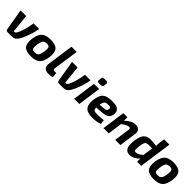

<svg xmlns="http://www.w3.org/2000/svg" viewBox="394 -2271 3844 3844"><g transform="rotate(45 2316.0 -349.0)"><path d="M404 -493H562Q541 -369 493 -241Q457 -143 416 -78Q388 -34 357 -17Q326 0 271 0H158Q141 0 128.5 -10.5Q116 -21 114 -38L37 -493H195L235 -100H247Q267 -100 278.5 -108.5Q290 -117 305 -144Q331 -193 358 -280Q384 -360 404 -493Z M882 -507Q1019 -507 1073 -445Q1127 -383 1107 -240Q1088 -101 1024.5 -44Q961 13 827 13Q691 13 635.5 -49Q580 -111 600 -252Q620 -392 683 -449.5Q746 -507 882 -507ZM881 -396Q820 -396 793.5 -365Q767 -334 754 -240Q742 -154 757 -126Q772 -98 830 -98Q890 -98 916 -129.5Q942 -161 955 -252Q968 -338 952.5 -367Q937 -396 881 -396Z M1418 -700 1341 -158Q1337 -131 1346.5 -121Q1356 -111 1387 -111H1430L1437 -6Q1402 12 1322 12Q1253 12 1217.5 -25Q1182 -62 1190 -127L1271 -700Z M1860 -493H2018Q1997 -369 1949 -241Q1913 -143 1872 -78Q1844 -34 1813 -17Q1782 0 1727 0H1614Q1597 0 1584.5 -10.5Q1572 -21 1570 -38L1493 -493H1651L1691 -100H1703Q1723 -100 1734.5 -108.5Q1746 -117 1761 -144Q1787 -193 1814 -280Q1840 -360 1860 -493Z M2185 -711H2247Q2294 -711 2289 -665L2282 -611Q2276 -571 2234 -571H2171Q2125 -571 2131 -617L2138 -670Q2142 -711 2185 -711ZM2193 0H2046L2115 -493H2262Z M2770 -117 2780 -23Q2697 12 2563 12Q2422 12 2369 -54Q2316 -120 2332 -257Q2350 -401 2414 -454Q2478 -507 2618 -507Q2748 -507 2794.5 -464Q2841 -421 2829 -337Q2819 -267 2772 -237Q2725 -207 2627 -200L2481 -189Q2482 -140 2505.5 -123Q2529 -106 2580 -106Q2677 -106 2770 -117ZM2490 -276 2605 -287Q2645 -290 2663.5 -303Q2682 -316 2686 -351Q2689 -384 2673.5 -392Q2658 -400 2608 -399Q2550 -399 2526.5 -374.5Q2503 -350 2490 -276Z M3062 -493V-395Q3177 -507 3287 -507Q3350 -507 3384 -470.5Q3418 -434 3408 -367L3356 0H3209L3254 -323Q3259 -358 3252 -370.5Q3245 -383 3221 -382Q3165 -381 3067 -304L3025 0H2877L2946 -493Z M4044 -700 3945 0H3829V-90Q3729 12 3624 12Q3541 12 3506 -51Q3471 -114 3490 -256Q3501 -335 3521 -386Q3541 -437 3571.5 -462.5Q3602 -488 3634.5 -497.5Q3667 -507 3712 -507Q3791 -507 3871 -494Q3873 -556 3878 -591L3896 -700ZM3853 -403H3774Q3701 -403 3677 -377.5Q3653 -352 3640 -254Q3628 -171 3635 -141.5Q3642 -112 3678 -113Q3714 -114 3746.5 -131.5Q3779 -149 3823 -188Z M4361 -507Q4498 -507 4552 -445Q4606 -383 4586 -240Q4567 -101 4503.5 -44Q4440 13 4306 13Q4170 13 4114.5 -49Q4059 -111 4079 -252Q4099 -392 4162 -449.5Q4225 -507 4361 -507ZM4360 -396Q4299 -396 4272.5 -365Q4246 -334 4233 -240Q4221 -154 4236 -126Q4251 -98 4309 -98Q4369 -98 4395 -129.5Q4421 -161 4434 -252Q4447 -338 4431.5 -367Q4416 -396 4360 -396Z"/></g></svg>

Font: Ezarion
Style: Bold Italic
Weight: 700
Italic angle: -8°
Designer: Natanael Gama
Version: Version 1.001;PS 001.001;hotconv 1.0.70;makeotf.lib2.5.58329